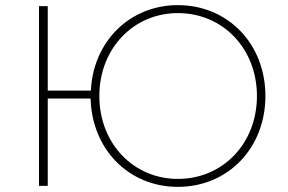

<svg xmlns="http://www.w3.org/2000/svg" viewBox="-20 -724 1123 748"><path d="M673 -704C486 -704 343 -563 334 -371H166V-700H132V0H166V-340H333C338 -142 482 4 673 4C868 4 1014 -147 1014 -350C1014 -553 868 -704 673 -704ZM673 -27C500 -27 367 -165 367 -350C367 -535 500 -673 673 -673C848 -673 981 -535 981 -350C981 -165 848 -27 673 -27Z"/></svg>

Font: Talent ExtraLight
Style: Regular
Weight: 200
Designer: Mike Powis
Version: Version 1.001;hotconv 1.0.109;makeotfexe 2.5.65596